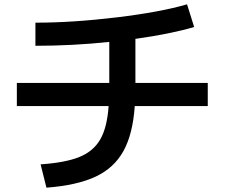

<svg xmlns="http://www.w3.org/2000/svg" viewBox="-20 -807 1040 889"><path d="M483 -316H58V-423H486V-613Q318 -595 144 -595V-702Q316 -702 519.5 -726.5Q723 -751 846 -787L879 -682Q771 -650 607 -627V-423H942V-316H604Q595 -186 551.5 -107.5Q508 -29 422.5 11Q337 51 195 62L168 -46Q284 -54 348.5 -80.5Q413 -107 444.5 -162Q476 -217 483 -316Z"/></svg>

Font: Enso SemiBold
Style: Regular
Weight: 600
Designer: Coji Morishita
Foundry: UNDERFOREST DESIGN
Version: Version 1.000